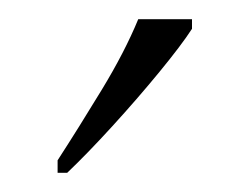

<svg xmlns="http://www.w3.org/2000/svg" viewBox="-20 -786 260 200"><path d="M40 -619Q62 -653 86 -692.5Q110 -732 124 -766H180V-756Q169 -739 146 -711Q123 -683 97 -654.5Q71 -626 50 -606H40Z"/></svg>

Font: Noto Serif Armenian SemiCondensed ExtraLight
Style: Regular
Weight: 200
Width: 4
Designer: Monotype Design Team
Foundry: Monotype Imaging Inc.
Version: Version 2.008; ttfautohint (v1.8.4.7-5d5b)